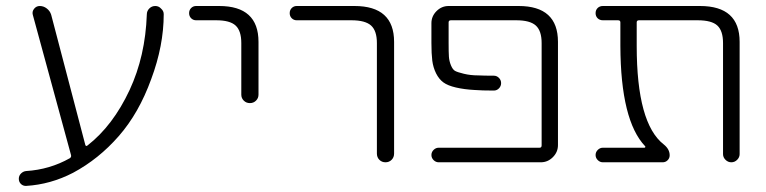

<svg xmlns="http://www.w3.org/2000/svg" viewBox="-20 -565 2564 643"><path d="M265.6 -80.1Q267.6 -73.2 273.4 -78.1Q358.4 -144.5 414.1 -263.7Q466.8 -377 471.7 -516.6Q471.7 -528.3 480 -536.6Q488.3 -544.9 500 -544.9Q511.7 -544.9 519.5 -536.1Q528.3 -528.3 528.3 -517.6Q528.3 -412.1 486.3 -299.8Q445.3 -186.5 377.9 -109.4Q310.5 -32.2 224.6 13.7Q149.4 52.7 67.4 57.6Q67.4 57.6 66.4 57.6Q56.6 57.6 49.8 50.8Q43 43.9 43 33.7Q43 23.4 50.3 16.1Q57.6 8.8 67.4 7.8Q146.5 2.9 213.9 -35.2Q219.7 -39.1 217.8 -45.9L89.8 -515.6Q86.9 -526.4 94.2 -535.6Q101.6 -544.9 113.3 -544.9Q126 -544.9 136.7 -536.6Q147.5 -528.3 151.4 -515.6Z M636.7 -497.1Q627 -497.1 620.1 -503.9Q613.3 -510.7 613.3 -521Q613.3 -531.2 620.1 -538.1Q627 -544.9 636.7 -544.9H713.9Q845.7 -544.9 845.7 -424.8V-248Q845.7 -236.3 837.4 -228Q829.1 -219.7 816.9 -219.7Q804.7 -219.7 796.4 -228Q788.1 -236.3 788.1 -248V-420.9Q788.1 -461.9 769 -479.5Q750 -497.1 704.1 -497.1Z M973.6 -497.1Q963.9 -497.1 957 -503.9Q950.2 -510.7 950.2 -521Q950.2 -531.2 957 -538.1Q963.9 -544.9 973.6 -544.9H1167Q1299.8 -544.9 1299.8 -424.8V-50.8Q1299.8 -38.1 1291.5 -29.8Q1283.2 -21.5 1271 -21.5Q1258.8 -21.5 1250.5 -29.8Q1242.2 -38.1 1242.2 -50.8V-420.9Q1242.2 -461.9 1222.7 -479.5Q1203.1 -497.1 1157.2 -497.1Z M1716.8 -544.9Q1848.6 -544.9 1848.6 -424.8V-79.1Q1848.6 -55.7 1831.5 -38.6Q1814.5 -21.5 1791 -21.5H1449.2Q1439.5 -21.5 1432.1 -28.8Q1424.8 -36.1 1424.8 -45.9Q1424.8 -55.7 1432.1 -63Q1439.5 -70.3 1449.2 -70.3H1787.1Q1793.9 -70.3 1793.9 -78.1V-420.9Q1793.9 -461.9 1774.4 -479.5Q1754.9 -497.1 1709 -497.1H1490.2Q1482.4 -497.1 1482.4 -490.2V-420.9Q1482.4 -389.6 1483.4 -375Q1484.4 -360.4 1490.2 -346.2Q1496.1 -332 1503.9 -327.6Q1511.7 -323.2 1533.7 -317.9Q1555.7 -312.5 1582 -312.5Q1600.6 -311.5 1633.8 -311.5Q1643.6 -311.5 1650.9 -304.2Q1658.2 -296.9 1658.2 -286.6Q1658.2 -276.4 1650.9 -269Q1643.6 -261.7 1633.8 -261.7Q1593.8 -261.7 1568.4 -263.7Q1534.2 -265.6 1506.8 -272Q1479.5 -278.3 1464.8 -289.1Q1450.2 -299.8 1440.4 -319.3Q1430.7 -338.9 1427.7 -361.8Q1424.8 -384.8 1424.8 -420.9V-487.3Q1424.8 -510.7 1441.9 -527.8Q1459 -544.9 1482.4 -544.9Z M2457 -48.8Q2457 -38.1 2448.7 -29.8Q2440.4 -21.5 2429.2 -21.5Q2418 -21.5 2409.7 -29.8Q2401.4 -38.1 2401.4 -48.8V-420.9Q2401.4 -461.9 2382.3 -479.5Q2363.3 -497.1 2316.4 -497.1H2120.1Q2112.3 -497.1 2112.3 -490.2V-411.1Q2112.3 -151.4 2203.1 -81.1Q2222.7 -65.4 2222.7 -44.9Q2222.7 -35.2 2215.8 -28.3Q2209 -21.5 2199.2 -21.5H1999Q1989.3 -21.5 1981.9 -28.8Q1974.6 -36.1 1974.6 -45.9Q1974.6 -55.7 1981.9 -63Q1989.3 -70.3 1999 -70.3H2137.7Q2140.6 -70.3 2141.1 -72.3Q2141.6 -74.2 2140.6 -75.2Q2058.6 -161.1 2057.6 -411.1V-490.2Q2057.6 -497.1 2049.8 -497.1H1999Q1988.3 -497.1 1981.4 -503.9Q1974.6 -510.7 1974.6 -521Q1974.6 -531.2 1981.4 -538.1Q1988.3 -544.9 1999 -544.9H2324.2Q2457 -544.9 2457 -424.8Z"/></svg>

Font: irohamaru Light
Style: Regular
Weight: 200
Designer: [Source Han Sans]
Ryoko NISHIZUKA  (kana & ideographs); Paul D. Hunt (Latin, Greek & Cyrillic); Wenlong ZHANG  (bopomofo
Version: Version 1.01